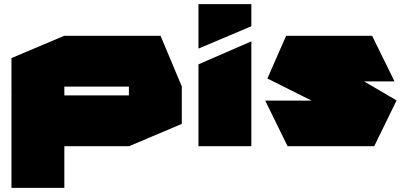

<svg xmlns="http://www.w3.org/2000/svg" viewBox="-20 -702 1946 922"><path d="M289 -286V-530H751L853 -287V-286ZM35 200V-241H36L289 0V200ZM237 0 35 -243V-244H599V0ZM35 -244V-423L288 -530H289V-244ZM599 0V-286H853V-107L600 0Z M933 0V-393L1186 -503H1187V0ZM933 -469V-682H1187V-576L934 -469Z M1380 -311 1354 -530H1767L1874 -312V-311ZM1616 -149 1264 -325 1354 -530 1884 -220V-219ZM1361 0 1254 -218V-219H1884L1777 0Z"/></svg>

Font: Foldit Black
Style: Regular
Weight: 900
Version: Version 1.003